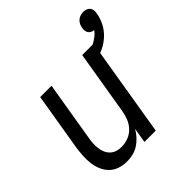

<svg xmlns="http://www.w3.org/2000/svg" viewBox="-181 -803 947 947"><g transform="rotate(-45 292.0 -329.5)"><path d="M173 8Q146 8 122 0Q98 -8 80.5 -25Q63 -42 53 -65.5Q43 -89 40 -114.5Q37 -140 38.5 -166.5Q40 -193 44 -219L94 -520H173L121 -208Q118 -191 117 -174Q116 -157 118 -140.5Q120 -124 126.5 -109Q133 -94 144.5 -83Q156 -72 171.5 -67Q187 -62 204 -62Q227 -62 250.5 -70.5Q274 -79 291.5 -97Q309 -115 318 -137.5Q327 -160 331 -183L387 -520H466L380 0H301L314 -78Q303 -59 288 -42.5Q273 -26 254.5 -14Q236 -2 214.5 3Q193 8 173 8ZM415 -450 400 -500Q417 -503 433 -508.5Q449 -514 463.5 -522Q478 -530 492 -540.5Q506 -551 516 -565Q507 -566 499 -570Q491 -574 486.5 -581Q482 -588 481 -597Q480 -606 482 -616Q483 -626 488 -636Q493 -646 501.5 -653.5Q510 -661 520.5 -664Q531 -667 541 -667Q552 -667 561.5 -663.5Q571 -660 577 -652.5Q583 -645 584 -634.5Q585 -624 583 -614Q578 -584 563.5 -556Q549 -528 525.5 -506.5Q502 -485 473.5 -471.5Q445 -458 415 -450Z"/></g></svg>

Font: Iosevka Custom
Style: Italic
Weight: 400
Italic angle: -9°
Monospace: yes
Designer: Belleve Invis
Foundry: Belleve Invis
Version: Version 30.3.3; ttfautohint (v1.8.3)